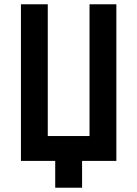

<svg xmlns="http://www.w3.org/2000/svg" viewBox="-20 -750 640 895"><path d="M237.4 125V0H77.6V-730H202.7V-115.9H397.3V-730H522.4V0H362.6V125Z"/></svg>

Font: Pitagon Sans Mono
Style: Regular
Weight: 400
Monospace: yes
Designer: Travis Tran
Foundry: Pitagon
Version: Version 1.001;gftools[0.9.26]